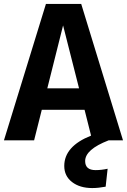

<svg xmlns="http://www.w3.org/2000/svg" viewBox="-29 -712 644 974"><path d="M372 -264 291 -583 211 -264ZM595 0H522Q403 46 403 105Q403 151 456 151Q485 151 517 144L507 235Q470 242 439 242Q376 242 336.5 211.5Q297 181 297 130Q297 30 433 -24L400 -155H183L144 0H-9L204 -692H383Z"/></svg>

Font: FiraSans
Style: Regular
Weight: 600
Designer: Carrois Corporate & Edenspiekermann AG
Foundry: Carrois Corporate GbR & Edenspiekermann AG
Version: Version 3.106;PS 003.106;hotconv 1.0.70;makeotf.lib2.5.58329